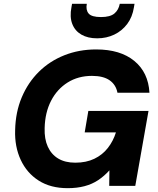

<svg xmlns="http://www.w3.org/2000/svg" viewBox="-20 -970 826 1002"><path d="M333 12Q244 12 182 -27.5Q120 -67 88 -136Q56 -205 59 -291Q61 -385 93.5 -462Q126 -539 182.5 -595Q239 -651 315.5 -681.5Q392 -712 482 -712Q608 -712 681 -652Q754 -592 760 -486H593Q585 -528 552 -551Q519 -574 460 -574Q388 -574 333 -539.5Q278 -505 246.5 -444Q215 -383 213 -302Q211 -245 229.5 -204.5Q248 -164 284 -142.5Q320 -121 373 -121Q430 -121 472.5 -141.5Q515 -162 543 -198Q571 -234 585 -279H422L441 -391H755L686 0H550L551 -81Q524 -51 492.5 -30Q461 -9 421.5 1.5Q382 12 333 12ZM487 -770Q438 -770 404.5 -789.5Q371 -809 357 -845.5Q343 -882 353 -933L356 -950H433Q427 -918 442.5 -899.5Q458 -881 507 -881Q555 -881 577 -899.5Q599 -918 605 -950H682L679 -932Q671 -881 644 -845Q617 -809 576.5 -789.5Q536 -770 487 -770Z"/></svg>

Font: DM Sans 18pt Black
Style: Italic
Weight: 900
Italic angle: -10°
Designer: Colophon Foundry, Jonny Pinhorn
Foundry: Colophon Foundry
Version: Version 4.004;gftools[0.9.30]